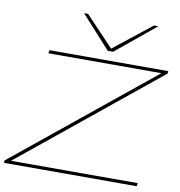

<svg xmlns="http://www.w3.org/2000/svg" viewBox="-102 -1041 1058 1131"><g transform="rotate(10 427.0 -475.0)"><path d="M-3 0 -1 -15 819 -681H143L146 -700H857L855 -685L36 -19H794L791 0ZM753 -950 517 -756H485L309 -950H333L502 -772L727 -950Z"/></g></svg>

Font: Georama ExtraExtended Thin
Style: Italic
Weight: 100
Width: 8
Italic angle: -9°
Designer: Jean-Baptiste Levee
Foundry: Production Type
Version: Version 1.000